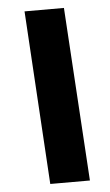

<svg xmlns="http://www.w3.org/2000/svg" viewBox="-50 -709 427 743"><g transform="rotate(-5 163.0 -337.0)"><path d="M115 0 74 -674H227L269 0Z"/></g></svg>

Font: Anybody UltraCondensed Black
Style: Italic
Weight: 900
Width: 1
Italic angle: -10°
Designer: Tyler Finck
Foundry: Etcetera Type Company
Version: Version 1.010; ttfautohint (v1.8.3) -l 8 -r 50 -G 200 -x 14 